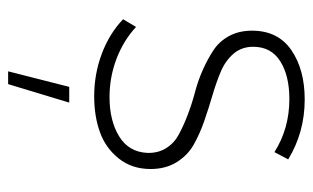

<svg xmlns="http://www.w3.org/2000/svg" viewBox="-170 -392 777 477"><g transform="rotate(90 218.5 -153.5)"><path d="M357.9 -446.8Q299.3 -483.9 226.1 -483.9Q168 -483.9 132.1 -461.2Q96.2 -438.5 96.2 -394Q96.2 -365.7 113 -345.7Q129.9 -325.7 156.5 -314.2Q183.1 -302.7 215.6 -293.2Q248 -283.7 280.5 -272.5Q313 -261.2 339.6 -246.1Q366.2 -231 383.1 -203.6Q399.9 -176.3 399.9 -139.2Q399.9 -92.8 373.8 -60.1Q347.7 -27.3 308.1 -13.2Q268.6 1 219.2 1Q164.1 1 113.8 -17.8Q63.5 -36.6 27.8 -70.8L46.9 -103Q80.6 -71.8 126.2 -54.4Q171.9 -37.1 221.2 -37.1Q279.8 -37.1 318.8 -61Q357.9 -85 359.9 -131.8Q360.4 -158.2 347.9 -178Q335.4 -197.8 314.2 -209.2Q293 -220.7 265.6 -231.2Q238.3 -241.7 209.5 -249.3Q180.7 -256.8 153.3 -269Q126 -281.2 104.2 -295.7Q82.5 -310.1 69.3 -334.5Q56.2 -358.9 56.2 -391.1Q56.2 -455.6 104.5 -488.8Q152.8 -522 227.1 -522Q308.6 -522 376 -481ZM195.8 63H234.9L189 214.8H157.2Z"/></g></svg>

Font: Montserrat-Arabic ExtraLight
Style: Regular
Weight: 275
Designer: Mohamed Gaber
Foundry: Kief Type Foundry
Version: Version 5.008;PS 005.008;hotconv 1.0.88;makeotf.lib2.5.64775